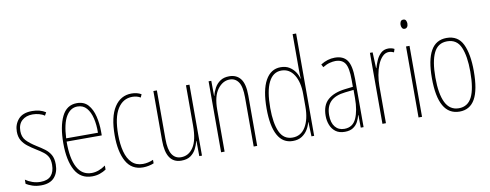

<svg xmlns="http://www.w3.org/2000/svg" viewBox="-64 -1077 3581 1404"><g transform="rotate(-10 1726.5 -375.0)"><path d="M278 -123Q278 -63 245.5 -26.5Q213 10 147 10Q110 10 81.5 0Q53 -10 36 -21V-52Q58 -36 87 -26Q116 -16 147 -16Q200 -16 225.5 -44.5Q251 -73 251 -125Q251 -160 240 -181.5Q229 -203 208 -219.5Q187 -236 157 -254Q123 -275 96.5 -295.5Q70 -316 54.5 -342.5Q39 -369 39 -408Q39 -461 72 -499Q105 -537 175 -537Q234 -537 275 -510L262 -487Q246 -499 222 -505.5Q198 -512 174 -512Q125 -512 95 -485Q65 -458 65 -407Q65 -364 89.5 -337Q114 -310 162 -280Q195 -260 221 -240.5Q247 -221 262.5 -194Q278 -167 278 -123Z M507 -537Q560 -537 590 -503Q620 -469 633 -415Q646 -361 646 -301V-273H385Q384 -148 419.5 -81.5Q455 -15 526 -15Q578 -15 630 -52V-22Q609 -8 583 1Q557 10 526 10Q440 10 399.5 -63.5Q359 -137 359 -264Q359 -388 395 -462.5Q431 -537 507 -537ZM507 -512Q455 -512 423 -459Q391 -406 386 -297H622Q623 -356 611.5 -404.5Q600 -453 574.5 -482.5Q549 -512 507 -512Z M904 10Q819 10 779 -62Q739 -134 739 -256Q739 -394 785.5 -465.5Q832 -537 913 -537Q954 -537 985 -519L975 -496Q949 -512 914 -512Q845 -512 805 -448.5Q765 -385 765 -257Q765 -186 779.5 -131Q794 -76 825.5 -45.5Q857 -15 907 -15Q945 -15 984 -32V-6Q968 1 946 5.5Q924 10 904 10Z M1342 -527V0H1322L1321 -112H1319Q1312 -83 1297.5 -55Q1283 -27 1257 -8.5Q1231 10 1188 10Q1074 10 1074 -159V-527H1100V-167Q1100 -87 1123.5 -51Q1147 -15 1190 -15Q1247 -15 1281.5 -67Q1316 -119 1316 -228V-527Z M1638 -537Q1693 -537 1722.5 -498.5Q1752 -460 1752 -375V0H1726V-365Q1726 -445 1702.5 -479Q1679 -513 1638 -513Q1586 -513 1548 -462.5Q1510 -412 1510 -311V0H1484V-527H1504L1505 -415H1507Q1514 -445 1529.5 -473Q1545 -501 1571.5 -519Q1598 -537 1638 -537Z M2016 10Q1942 10 1904.5 -58Q1867 -126 1867 -256Q1867 -394 1907 -465.5Q1947 -537 2020 -537Q2058 -537 2084.5 -520.5Q2111 -504 2127.5 -479Q2144 -454 2149 -429H2151Q2150 -448 2149.5 -464.5Q2149 -481 2149 -497V-760H2175V0H2155L2151 -106H2149Q2143 -79 2127 -52.5Q2111 -26 2084 -8Q2057 10 2016 10ZM2018 -15Q2081 -15 2115 -71.5Q2149 -128 2149 -221V-315Q2149 -403 2115 -457.5Q2081 -512 2021 -512Q1959 -512 1926.5 -447Q1894 -382 1894 -256Q1894 -142 1923 -78.5Q1952 -15 2018 -15Z M2422 -537Q2485 -537 2513.5 -496.5Q2542 -456 2542 -358V0H2521L2520 -93H2518Q2512 -68 2499.5 -44.5Q2487 -21 2463.5 -5.5Q2440 10 2402 10Q2360 10 2334 -9.5Q2308 -29 2295.5 -61Q2283 -93 2283 -129Q2283 -208 2328 -247.5Q2373 -287 2455 -297L2516 -304V-355Q2516 -445 2494 -478.5Q2472 -512 2422 -512Q2404 -512 2380 -506Q2356 -500 2328 -483L2317 -505Q2368 -537 2422 -537ZM2454 -274Q2380 -266 2344.5 -230.5Q2309 -195 2309 -129Q2309 -73 2334 -42.5Q2359 -12 2402 -12Q2465 -12 2491 -70Q2517 -128 2517 -220V-281Z M2819 -535Q2829 -535 2841.5 -532.5Q2854 -530 2864 -524L2856 -500Q2850 -503 2840 -506Q2830 -509 2819 -509Q2792 -509 2771 -487.5Q2750 -466 2736 -431.5Q2722 -397 2715 -356.5Q2708 -316 2708 -277V0H2682V-527H2702L2707 -409H2709Q2717 -436 2729.5 -465Q2742 -494 2764 -514.5Q2786 -535 2819 -535Z M2964 -724Q2978 -724 2983.5 -713.5Q2989 -703 2989 -691Q2989 -675 2982 -665.5Q2975 -656 2963 -656Q2950 -656 2944 -666.5Q2938 -677 2938 -690Q2938 -702 2943.5 -713Q2949 -724 2964 -724ZM2976 -527V0H2950V-527Z M3407 -264Q3407 -124 3369 -57Q3331 10 3254 10Q3096 10 3096 -266Q3096 -400 3134.5 -468.5Q3173 -537 3252 -537Q3337 -537 3372 -464Q3407 -391 3407 -264ZM3122 -266Q3122 -143 3154 -79Q3186 -15 3253 -15Q3319 -15 3350 -76Q3381 -137 3381 -265Q3381 -380 3352.5 -446Q3324 -512 3252 -512Q3183 -512 3152.5 -448.5Q3122 -385 3122 -266Z"/></g></svg>

Font: Noto Sans Hebrew ExtraCondensed Thin
Style: Regular
Weight: 100
Width: 2
Designer: Monotype Design Team
Foundry: Monotype Imaging Inc.
Version: Version 2.004; ttfautohint (v1.8.4.7-5d5b)